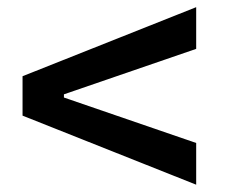

<svg xmlns="http://www.w3.org/2000/svg" viewBox="-20 -610 626 528"><path d="M519.5 -102.1 42 -292V-400.4L519.5 -590.3V-475.6L155.8 -350.6V-341.8L519.5 -216.8Z"/></svg>

Font: Cascadia Mono Medium
Style: Regular
Weight: 500
Monospace: yes
Designer: Aaron Bell
Foundry: Saja Typeworks
Version: Version 2407.024